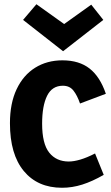

<svg xmlns="http://www.w3.org/2000/svg" viewBox="-20 -870 522 907"><path d="M273 17Q158 17 92.5 -62Q27 -141 27 -288Q27 -382 58.5 -448.5Q90 -515 146 -550Q202 -585 275 -585Q354 -585 403.5 -546Q453 -507 480 -427L358 -381Q345 -419 327 -442Q309 -465 277 -465Q226 -465 202.5 -417.5Q179 -370 179 -286Q179 -191 212.5 -149Q246 -107 305 -107Q328 -107 359 -116Q390 -125 429 -145L470 -44Q416 -13 368.5 2Q321 17 273 17ZM89 -776 152 -850 292 -750H274L411 -848L468 -776L278 -628Z"/></svg>

Font: Yaldevi ExtraLight
Style: Regular
Weight: 200
Designer: Sol Matas, Rajitha Manaperi, Kosala Senevirathne
Foundry: Mooniak
Version: Version 1.100